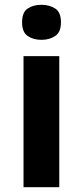

<svg xmlns="http://www.w3.org/2000/svg" viewBox="-20 -780 345 800"><path d="M227 -546V0H78V-546ZM153 -760Q186 -760 210 -744.5Q234 -729 234 -686.8Q234 -646 210 -630Q186 -614 153 -614Q118.7 -614 95.4 -630Q72 -646 72 -686.8Q72 -729 95.4 -744.5Q118.7 -760 153 -760Z"/></svg>

Font: Noto Sans Kannada
Style: Regular
Weight: 400
Designer: Jelle Bosma - Monotype Design Team
Foundry: Monotype Imaging Inc.
Version: Version 2.003